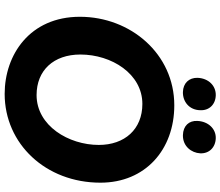

<svg xmlns="http://www.w3.org/2000/svg" viewBox="-81 -851 946 824"><g transform="rotate(90 392.0 -439.0)"><path d="M383 14C597 14 764 -162 764 -397C764 -590 622 -714 432 -714C211 -714 52 -526 52 -309C52 -94 215 14 383 14ZM388 -123C282 -123 214 -196 214 -311C214 -445 297 -577 426 -577C535 -577 602 -501 602 -390C602 -261 520 -123 388 -123ZM375 -751C416 -750 452 -778 453 -825C455 -863 429 -891 389 -892C348 -893 316 -861 314 -814C313 -777 337 -752 375 -751ZM560 -751C608 -750 636 -788 638 -825C640 -863 613 -891 573 -892C533 -893 501 -860 499 -813C497 -777 520 -752 560 -751Z"/></g></svg>

Font: Fixel Display 20240404
Style: Bold Italic
Weight: 700
Italic angle: -10°
Designer: AlfaBravo + MacPaw
Foundry: Kyrylo Tkachov, Marchela Mozhyna, Serhii Makarenko, Maria Weinstein, Zakhar Kryvoshyya
Version: Version 1.211;Glyphs 3.2 (3225)